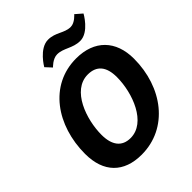

<svg xmlns="http://www.w3.org/2000/svg" viewBox="-257 -1070 1224 1224"><g transform="rotate(-45 355.0 -457.5)"><path d="M297 13C537 13 695 -198 695 -455C695 -618 599 -717 435 -717C193 -717 45 -501 45 -246C45 -79 137 13 297 13ZM535 -449C535 -305 462 -112 322 -112C244 -112 205 -165 205 -258C205 -395 272 -592 415 -592C494 -592 535 -544 535 -449ZM290 -780C290 -780 327 -821 368 -821C426 -821 465 -777 533 -777C612 -777 671 -886 671 -886L626 -925C626 -925 591 -883 553 -883C495 -883 461 -928 393 -928C313 -928 252 -821 252 -821Z"/></g></svg>

Font: Bitter
Style: Bold Italic
Weight: 700
Designer: Sol Matas
Foundry: Sol Matas
Version: Version 1.002